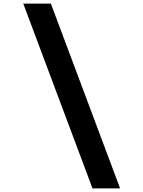

<svg xmlns="http://www.w3.org/2000/svg" viewBox="-20 -868 790 1058"><path d="M489.6 170H641.7L260.4 -848H108.3Z"/></svg>

Font: Martian Mono sWd Rg
Style: Regular
Weight: 400
Width: 6
Monospace: yes
Designer: Roman Shamin
Foundry: Evil Martians
Version: Version 1.000